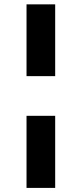

<svg xmlns="http://www.w3.org/2000/svg" viewBox="-20 -748 385 904"><path d="M104.9 -202.7H239.8V136.7H104.9ZM239.8 -727.5V-389.5H104.9V-727.5Z"/></svg>

Font: GitLab Sans
Style: Regular
Weight: 400
Designer: Rasmus Andersson
Foundry: Modifications by GitLab B.V., manufactured by rsms
Version: Version 4.000;git-c8fb6b7